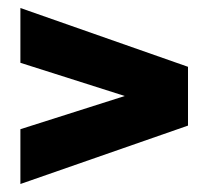

<svg xmlns="http://www.w3.org/2000/svg" viewBox="-20 -550 521 480"><path d="M450 -236 31 -90V-227L292 -310L31 -393V-530L450 -383Z"/></svg>

Font: Georama SemiCondensed ExtraBold
Style: Regular
Weight: 800
Width: 4
Designer: Jean-Baptiste Levee
Foundry: Production Type
Version: Version 1.000